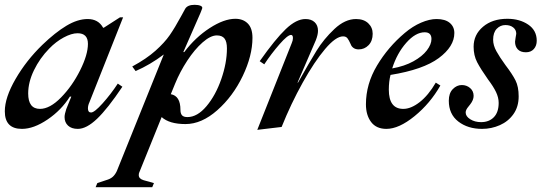

<svg xmlns="http://www.w3.org/2000/svg" viewBox="-32 -527 2258 797"><path d="M-12 -65Q-12 -122 32.5 -199Q77 -276 144 -341Q197 -392 243.5 -420Q290 -448 332 -448Q376 -448 396 -412H399L466 -455H479L339 -102Q333 -89 333 -77Q333 -60 346 -60Q360 -60 394 -98Q428 -136 457 -180L476 -167Q415 -76 371 -34Q327 8 291 8Q265 8 250.5 -5.5Q236 -19 236 -41Q236 -53 243 -74L264 -126H258Q223 -70 165.5 -31Q108 8 59 8Q-12 8 -12 -65ZM333 -345Q333 -389 290 -389Q265 -389 232.5 -371.5Q200 -354 172 -325Q133 -285 109 -235.5Q85 -186 85 -139Q85 -75 134 -75Q175 -75 221.5 -122.5Q268 -170 300.5 -235Q333 -300 333 -345Z M1016 -370Q1016 -296 975.5 -211.5Q935 -127 870 -69.5Q805 -12 738 -12Q671 -12 639 -41L546 189Q544 193 544 200Q544 215 564 221L607 233L600 250H365L372 233L408 221Q426 216 436 207Q446 198 453 183L648 -301Q591 -258 531 -232L517 -251Q576 -283 613.5 -316.5Q651 -350 672.5 -381Q694 -412 720 -460L737 -491Q747 -507 776 -507Q791 -507 800.5 -503Q810 -499 807 -491L800 -473L729 -311H733Q779 -372 838.5 -410.5Q898 -449 945 -449Q977 -449 996.5 -429.5Q1016 -410 1016 -370ZM910 -326Q910 -354 900 -367Q890 -380 868 -380Q842 -380 809 -351Q776 -322 745.5 -275.5Q715 -229 695 -180L677 -136Q717 -129 717 -71Q717 -56 723.5 -48.5Q730 -41 746 -41Q787 -41 825 -86Q863 -131 886.5 -198.5Q910 -266 910 -326Z M1179 -348Q1184 -359 1184 -369Q1184 -382 1176 -382Q1162 -382 1128 -343Q1094 -304 1065 -260L1046 -273Q1111 -365 1154.5 -406.5Q1198 -448 1236 -448Q1260 -448 1274 -435Q1288 -422 1288 -399Q1288 -383 1279 -360L1203 -184H1205Q1252 -268 1282 -316.5Q1312 -365 1356 -406.5Q1400 -448 1446 -448Q1478 -448 1496.5 -430.5Q1515 -413 1515 -387Q1515 -357 1498 -339.5Q1481 -322 1457 -322Q1444 -322 1435.5 -328Q1427 -334 1424 -343Q1416 -361 1410 -368.5Q1404 -376 1392 -376Q1362 -376 1317.5 -323.5Q1273 -271 1224.5 -184Q1176 -97 1137 0L1036 12Z M1589 -216Q1582 -188 1582 -155Q1582 -75 1642 -75Q1674 -75 1710 -103Q1746 -131 1777 -184L1796 -172Q1754 -98 1689 -45Q1624 8 1572 8Q1530 8 1508.5 -20.5Q1487 -49 1487 -94Q1487 -178 1533 -255Q1579 -332 1648 -390Q1681 -418 1716 -433Q1751 -448 1780 -448Q1816 -448 1835 -432Q1854 -416 1854 -390Q1854 -334 1789.5 -286Q1725 -238 1589 -216ZM1596 -243Q1647 -252 1684 -272.5Q1721 -293 1740 -318Q1759 -343 1759 -365Q1759 -393 1731 -393Q1693 -393 1654.5 -349.5Q1616 -306 1596 -243Z M1831 -109Q1831 -140 1847.5 -157Q1864 -174 1885 -174Q1905 -174 1919.5 -161.5Q1934 -149 1934 -129Q1934 -112 1920 -94Q1918 -91 1912.5 -84.5Q1907 -78 1904 -72Q1901 -66 1901 -60Q1901 -44 1920 -32Q1939 -20 1965 -20Q1998 -20 2018 -40.5Q2038 -61 2038 -100Q2038 -122 2027 -145Q2016 -168 1994 -197Q1963 -241 1948.5 -269Q1934 -297 1934 -333Q1934 -383 1973 -416Q2012 -449 2074 -449Q2125 -449 2160.5 -425Q2196 -401 2196 -358Q2196 -337 2184 -323.5Q2172 -310 2151 -310Q2129 -310 2117.5 -322Q2106 -334 2106 -354Q2106 -357 2108 -369Q2111 -387 2111 -387Q2111 -403 2098.5 -413Q2086 -423 2066 -423Q2045 -423 2030 -407.5Q2015 -392 2015 -362Q2015 -339 2028.5 -314.5Q2042 -290 2066 -257Q2095 -219 2108 -193Q2121 -167 2121 -127Q2121 -84 2099.5 -53.5Q2078 -23 2043 -7.5Q2008 8 1969 8Q1910 8 1870.5 -22.5Q1831 -53 1831 -109Z"/></svg>

Font: Ibarra Real Nova SemiBold
Style: Italic
Weight: 600
Italic angle: -22°
Designer: Jose Maria Ribagorda & Octavio Pardo
Foundry: Octavio Pardo
Version: Version 1.014